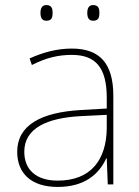

<svg xmlns="http://www.w3.org/2000/svg" viewBox="-20 -729 551 759"><path d="M140 -678C140 -661 145 -647 163 -647C185 -647 188 -661 188 -678C188 -694 185 -709 163 -709C145 -709 140 -694 140 -678ZM325 -678C325 -661 330 -647 348 -647C370 -647 373 -661 373 -678C373 -694 370 -709 348 -709C330 -709 325 -694 325 -678ZM264 -537C205 -537 150 -522 97 -498L106 -472C163 -501 211 -512 264 -512C357 -512 402 -463 402 -343V-300L299 -294C142 -285 48 -234 48 -129C48 -45 102 10 208 10C316 10 372 -42 400 -103H402L406 0H428V-350C428 -480 373 -537 264 -537ZM301 -270 402 -275V-220C400 -99 341 -15 208 -15C123 -15 76 -58 76 -129C76 -222 165 -263 301 -270Z"/></svg>

Font: Noto Sans Lao UI Thin
Style: Regular
Weight: 100
Designer: Monotype Design Team
Foundry: Monotype Imaging Inc.
Version: Version 2.000